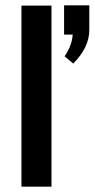

<svg xmlns="http://www.w3.org/2000/svg" viewBox="-20 -696 353 716"><path d="M219 -567V-676H313V-584Q313 -519 253 -459L221 -486Q249 -528 251 -567ZM172 0H60V-675H172Z"/></svg>

Font: Gemunu Libre
Style: Bold
Weight: 700
Designer: Puspanada Ekanayake, Sola Matas, Pathum Egodawatta, Kosala Senevirathne
Foundry: mooniak
Version: Version 1.100